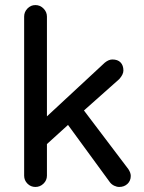

<svg xmlns="http://www.w3.org/2000/svg" viewBox="-20 -739 572 765"><path d="M76.2 -39.1V-672.9Q76.2 -691.4 89.4 -705.1Q102.5 -718.8 121.1 -718.8Q139.6 -718.8 153.3 -705.1Q167 -691.4 167 -672.9V-275.4L397.5 -489.3Q413.1 -502 427.7 -502Q449.2 -502 460.4 -490.2Q471.7 -478.5 471.7 -458Q471.7 -442.4 455.1 -423.8L314.5 -298.8L491.2 -65.4Q501 -50.8 501 -38.1Q501 -18.6 487.8 -6.3Q474.6 5.9 455.1 5.9Q445.3 5.9 435.1 1Q424.8 -3.9 418 -12.7L251 -241.2L167 -165V-39.1Q167 -20.5 153.3 -7.3Q139.6 5.9 121.1 5.9Q102.5 5.9 89.4 -7.3Q76.2 -20.5 76.2 -39.1Z"/></svg>

Font: jf-openhuninn-1.0
Style: Regular
Weight: 400
Designer: [Kosugi Maru]
      Designed by Motoya company      

      [Varela Round]
      Joe Prince(Latin component); Avraham Co
Foundry: justfont CO.,LTD.
Version: 1.0